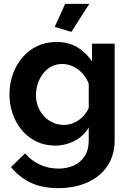

<svg xmlns="http://www.w3.org/2000/svg" viewBox="-20 -750 674 993"><path d="M265 3Q213 3 169.5 -17.5Q126 -38 94.5 -75Q63 -112 46 -160Q29 -208 29 -262Q29 -319 47 -368Q65 -417 97.5 -454.5Q130 -492 174.5 -512.5Q219 -533 273 -533Q334 -533 380 -505.5Q426 -478 456 -432V-524H573V-25Q573 53 535.5 108.5Q498 164 432 193.5Q366 223 282 223Q197 223 138 194.5Q79 166 37 114L110 43Q140 80 185.5 101Q231 122 282 122Q325 122 360.5 106.5Q396 91 417.5 58.5Q439 26 439 -25V-91Q413 -46 365.5 -21.5Q318 3 265 3ZM310 -104Q332 -104 352 -111Q372 -118 389 -130Q406 -142 419 -158.5Q432 -175 439 -192V-317Q427 -348 405.5 -371Q384 -394 357.5 -406.5Q331 -419 302 -419Q271 -419 246 -406Q221 -393 203 -369.5Q185 -346 175.5 -317.5Q166 -289 166 -258Q166 -226 177 -198Q188 -170 207.5 -149Q227 -128 253.5 -116Q280 -104 310 -104ZM349 -585 263 -611 317 -730H442Z"/></svg>

Font: Raleway Thin
Style: Bold
Weight: 700
Version: Version 4.026